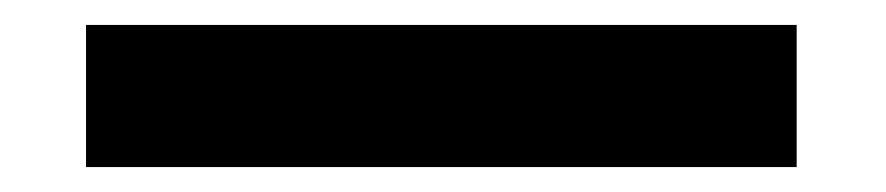

<svg xmlns="http://www.w3.org/2000/svg" viewBox="-20 18 711 154"><path d="M49 152V38H619V152Z"/></svg>

Font: Host Grotesk SemiBold
Style: Regular
Weight: 600
Designer: Doukan Karapınar
Foundry: Element Type
Version: Version 1.003